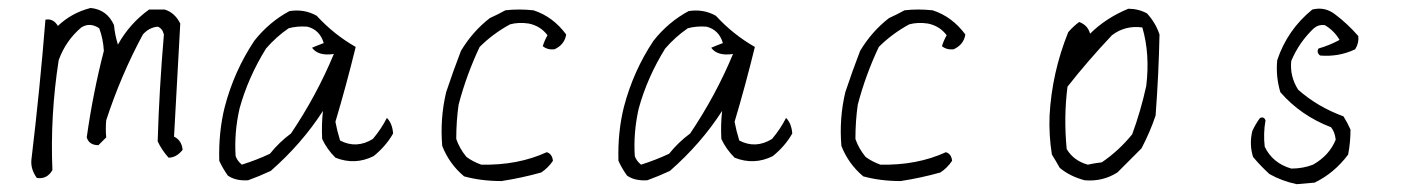

<svg xmlns="http://www.w3.org/2000/svg" viewBox="-20 -477 3540 481"><path d="M125 -412.1Q160.2 -445.3 207 -457Q248 -453.1 265.6 -414.1Q267.6 -390.6 275.4 -365.2Q304.7 -418 353.5 -453.1Q371.1 -453.1 392.6 -453.1Q418 -445.3 431.6 -418Q423.8 -273.4 416 -134.8Q435.5 -125 437.5 -101.6Q421.9 -82 402.3 -82Q384.8 -101.6 375 -123Q378.9 -253.9 390.6 -390.6Q386.7 -406.2 375 -410.2Q353.5 -408.2 337.9 -390.6Q283.2 -289.1 246.1 -175.8Q244.1 -154.3 246.1 -132.8Q236.3 -123 226.6 -113.3Q203.1 -113.3 197.3 -132.8Q212.9 -244.1 240.2 -349.6Q238.3 -380.9 228.5 -406.2Q205.1 -421.9 183.6 -408.2Q144.5 -375 127 -326.2Q105.5 -187.5 111.3 -50.8Q97.7 -27.3 72.3 -31.2Q56.6 -52.7 58.6 -76.2Q80.1 -255.9 93.8 -427.7Q113.3 -431.6 125 -412.1Z M705.1 -449.2Q742.2 -455.1 773.4 -437.5Q816.4 -390.6 871.1 -359.4Q847.7 -263.7 820.3 -171.9Q824.2 -150.4 832 -125Q873 -103.5 914.1 -128.9Q935.5 -154.3 949.2 -181.6Q962.9 -168 964.8 -142.6Q947.3 -111.3 916 -85.9Q869.1 -62.5 820.3 -82Q798.8 -103.5 787.1 -128.9Q785.2 -166 789.1 -199.2Q736.3 -117.2 658.2 -48.8Q628.9 -35.2 601.6 -25.4Q570.3 -23.4 550.8 -37.1Q537.1 -56.6 529.3 -74.2Q527.3 -146.5 543 -209Q566.4 -298.8 617.2 -375Q654.3 -421.9 705.1 -449.2ZM750 -410.2Q724.6 -412.1 703.1 -406.2Q671.9 -384.8 646.5 -355.5Q601.6 -283.2 580.1 -205.1Q566.4 -144.5 570.3 -85.9Q574.2 -74.2 585.9 -64.5Q623 -76.2 656.2 -91.8Q679.7 -121.1 709 -142.6Q773.4 -238.3 816.4 -341.8Q777.3 -335.9 761.7 -357.4Q775.4 -363.3 791 -369.1Q781.2 -402.3 750 -410.2Z M1246.1 -451.2Q1279.3 -455.1 1316.4 -451.2Q1365.2 -435.5 1398.4 -390.6Q1394.5 -365.2 1369.1 -353.5Q1351.6 -351.6 1339.8 -361.3Q1343.8 -375 1351.6 -388.7Q1334 -412.1 1304.7 -418Q1279.3 -421.9 1257.8 -416Q1214.8 -392.6 1181.6 -359.4Q1148.4 -289.1 1128.9 -214.8Q1123 -173.8 1123 -128.9Q1130.9 -105.5 1148.4 -84Q1164.1 -72.3 1185.5 -64.5Q1277.3 -62.5 1349.6 -95.7Q1363.3 -91.8 1365.2 -74.2Q1353.5 -56.6 1335.9 -44.9Q1287.1 -31.2 1236.3 -23.4Q1185.5 -23.4 1142.6 -35.2Q1105.5 -66.4 1087.9 -111.3Q1082 -179.7 1097.7 -246.1Q1115.2 -298.8 1134.8 -349.6Q1164.1 -398.4 1207 -431.6Q1228.5 -441.4 1246.1 -451.2Z M1705.1 -449.2Q1742.2 -455.1 1773.4 -437.5Q1816.4 -390.6 1871.1 -359.4Q1847.7 -263.7 1820.3 -171.9Q1824.2 -150.4 1832 -125Q1873 -103.5 1914.1 -128.9Q1935.5 -154.3 1949.2 -181.6Q1962.9 -168 1964.8 -142.6Q1947.3 -111.3 1916 -85.9Q1869.1 -62.5 1820.3 -82Q1798.8 -103.5 1787.1 -128.9Q1785.2 -166 1789.1 -199.2Q1736.3 -117.2 1658.2 -48.8Q1628.9 -35.2 1601.6 -25.4Q1570.3 -23.4 1550.8 -37.1Q1537.1 -56.6 1529.3 -74.2Q1527.3 -146.5 1543 -209Q1566.4 -298.8 1617.2 -375Q1654.3 -421.9 1705.1 -449.2ZM1750 -410.2Q1724.6 -412.1 1703.1 -406.2Q1671.9 -384.8 1646.5 -355.5Q1601.6 -283.2 1580.1 -205.1Q1566.4 -144.5 1570.3 -85.9Q1574.2 -74.2 1585.9 -64.5Q1623 -76.2 1656.2 -91.8Q1679.7 -121.1 1709 -142.6Q1773.4 -238.3 1816.4 -341.8Q1777.3 -335.9 1761.7 -357.4Q1775.4 -363.3 1791 -369.1Q1781.2 -402.3 1750 -410.2Z M2246.1 -451.2Q2279.3 -455.1 2316.4 -451.2Q2365.2 -435.5 2398.4 -390.6Q2394.5 -365.2 2369.1 -353.5Q2351.6 -351.6 2339.8 -361.3Q2343.8 -375 2351.6 -388.7Q2334 -412.1 2304.7 -418Q2279.3 -421.9 2257.8 -416Q2214.8 -392.6 2181.6 -359.4Q2148.4 -289.1 2128.9 -214.8Q2123 -173.8 2123 -128.9Q2130.9 -105.5 2148.4 -84Q2164.1 -72.3 2185.5 -64.5Q2277.3 -62.5 2349.6 -95.7Q2363.3 -91.8 2365.2 -74.2Q2353.5 -56.6 2335.9 -44.9Q2287.1 -31.2 2236.3 -23.4Q2185.5 -23.4 2142.6 -35.2Q2105.5 -66.4 2087.9 -111.3Q2082 -179.7 2097.7 -246.1Q2115.2 -298.8 2134.8 -349.6Q2164.1 -398.4 2207 -431.6Q2228.5 -441.4 2246.1 -451.2Z M2710.9 -392.6Q2750 -431.6 2806.6 -455.1Q2832 -455.1 2853.5 -443.4Q2875 -419.9 2884.8 -390.6Q2882.8 -291 2875 -187.5Q2861.3 -146.5 2839.8 -105.5Q2808.6 -74.2 2779.3 -44.9Q2742.2 -21.5 2697.3 -25.4Q2660.2 -35.2 2634.8 -56.6Q2625 -74.2 2615.2 -89.8Q2607.4 -138.7 2609.4 -187.5Q2615.2 -294.9 2656.2 -396.5Q2669.9 -412.1 2683.6 -421.9Q2705.1 -414.1 2710.9 -392.6ZM2841.8 -408.2Q2798.8 -414.1 2765.6 -388.7Q2703.1 -322.3 2654.3 -259.8Q2644.5 -183.6 2652.3 -103.5Q2669.9 -74.2 2705.1 -64.5Q2722.7 -68.4 2740.2 -70.3Q2783.2 -99.6 2816.4 -140.6Q2837.9 -199.2 2851.6 -261.7Q2861.3 -341.8 2841.8 -408.2Z M3267.6 -453.1Q3298.8 -460.9 3324.2 -441.4Q3355.5 -418 3382.8 -386.7Q3384.8 -369.1 3375 -353.5Q3334 -334 3287.1 -337.9Q3277.3 -345.7 3283.2 -355.5Q3310.5 -363.3 3335.9 -377Q3322.3 -400.4 3298.8 -414.1Q3283.2 -416 3271.5 -406.2Q3234.4 -371.1 3214.8 -324.2Q3210.9 -285.2 3232.4 -252Q3281.2 -209 3345.7 -185.5Q3355.5 -169.9 3363.3 -152.3Q3363.3 -121.1 3357.4 -89.8Q3322.3 -43 3273.4 -19.5Q3250 -17.6 3228.5 -15.6Q3191.4 -23.4 3160.2 -41Q3136.7 -62.5 3119.1 -84Q3109.4 -115.2 3117.2 -148.4Q3125 -166 3136.7 -181.6Q3146.5 -185.5 3150.4 -175.8Q3144.5 -142.6 3148.4 -109.4Q3168 -68.4 3214.8 -54.7Q3244.1 -54.7 3269.5 -64.5Q3310.5 -87.9 3326.2 -127Q3324.2 -146.5 3314.5 -158.2Q3238.3 -187.5 3187.5 -246.1Q3175.8 -285.2 3179.7 -326.2Q3205.1 -402.3 3267.6 -453.1Z"/></svg>

Font: BoLeHuaiShuti
Style: Regular
Weight: 400
Designer: Aston.linsen@gmail.com
Foundry: BoLe
Version: Version 1.00 June 15, 2016, initial release